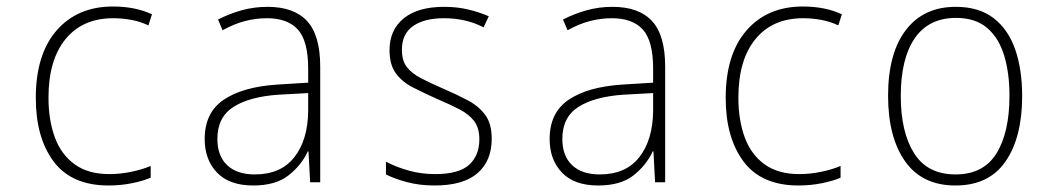

<svg xmlns="http://www.w3.org/2000/svg" viewBox="-20 -560 3220 590"><path d="M314 10Q200 10 145 -63.5Q90 -137 90 -259Q90 -393 154 -466.5Q218 -540 327 -540Q396 -540 447 -516L436 -482Q411 -494 383 -499Q355 -504 328 -504Q234 -504 181.5 -440Q129 -376 129 -260Q129 -191 148.5 -138Q168 -85 209.5 -55Q251 -25 316 -25Q349 -25 383 -32Q417 -39 443 -50V-14Q420 -4 385.5 3Q351 10 314 10Z M758 10Q685 10 647 -29.5Q609 -69 609 -133Q609 -214 667.5 -253.5Q726 -293 831 -300L927 -306V-349Q927 -434 895.5 -469Q864 -504 800 -504Q767 -504 733.5 -495.5Q700 -487 664 -467L650 -500Q685 -518 723 -528.5Q761 -539 802 -539Q883 -539 923.5 -495.5Q964 -452 964 -355V0H933L928 -95H926Q906 -52 866.5 -21Q827 10 758 10ZM763 -24Q843 -24 884.5 -77Q926 -130 927 -219V-274L836 -269Q747 -263 697.5 -231.5Q648 -200 648 -133Q648 -81 678 -52.5Q708 -24 763 -24Z M1315 10Q1269 10 1230 -0.5Q1191 -11 1166 -24V-63Q1199 -46 1237 -35.5Q1275 -25 1317 -25Q1390 -25 1421.5 -53.5Q1453 -82 1453 -132Q1453 -167 1437 -188Q1421 -209 1392 -224Q1363 -239 1323 -256Q1283 -274 1249.5 -291Q1216 -308 1196.5 -334.5Q1177 -361 1177 -406Q1177 -468 1220.5 -503.5Q1264 -539 1345 -539Q1384 -539 1418 -531Q1452 -523 1482 -510L1466 -476Q1412 -504 1344 -504Q1284 -504 1249.5 -480Q1215 -456 1215 -407Q1215 -373 1230.5 -353.5Q1246 -334 1274 -319.5Q1302 -305 1341 -288Q1383 -270 1417 -252Q1451 -234 1471 -207Q1491 -180 1491 -133Q1491 -66 1447.5 -28Q1404 10 1315 10Z M1818 10Q1745 10 1707 -29.5Q1669 -69 1669 -133Q1669 -214 1727.5 -253.5Q1786 -293 1891 -300L1987 -306V-349Q1987 -434 1955.5 -469Q1924 -504 1860 -504Q1827 -504 1793.5 -495.5Q1760 -487 1724 -467L1710 -500Q1745 -518 1783 -528.5Q1821 -539 1862 -539Q1943 -539 1983.5 -495.5Q2024 -452 2024 -355V0H1993L1988 -95H1986Q1966 -52 1926.5 -21Q1887 10 1818 10ZM1823 -24Q1903 -24 1944.5 -77Q1986 -130 1987 -219V-274L1896 -269Q1807 -263 1757.5 -231.5Q1708 -200 1708 -133Q1708 -81 1738 -52.5Q1768 -24 1823 -24Z M2434 10Q2320 10 2265 -63.5Q2210 -137 2210 -259Q2210 -393 2274 -466.5Q2338 -540 2447 -540Q2516 -540 2567 -516L2556 -482Q2531 -494 2503 -499Q2475 -504 2448 -504Q2354 -504 2301.5 -440Q2249 -376 2249 -260Q2249 -191 2268.5 -138Q2288 -85 2329.5 -55Q2371 -25 2436 -25Q2469 -25 2503 -32Q2537 -39 2563 -50V-14Q2540 -4 2505.5 3Q2471 10 2434 10Z M2916 10Q2814 10 2761.5 -64Q2709 -138 2709 -266Q2709 -396 2763.5 -467.5Q2818 -539 2917 -539Q2988 -539 3033 -504.5Q3078 -470 3099.5 -408.5Q3121 -347 3121 -265Q3121 -138 3070 -64Q3019 10 2916 10ZM2916 -24Q3002 -24 3042 -88.5Q3082 -153 3082 -266Q3082 -336 3065.5 -390Q3049 -444 3013 -474.5Q2977 -505 2918 -505Q2834 -505 2791 -442.5Q2748 -380 2748 -265Q2748 -154 2789 -89Q2830 -24 2916 -24Z"/></svg>

Font: Noto Sans Mono Condensed ExtraLight
Style: Regular
Weight: 200
Width: 3
Designer: Monotype Design Team
Foundry: Monotype Imaging Inc.
Version: Version 2.014; ttfautohint (v1.8.4.7-5d5b)